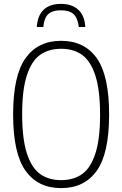

<svg xmlns="http://www.w3.org/2000/svg" viewBox="-20 -959 630 988"><path d="M47.5 -370Q47.5 -570.5 111.5 -659.8Q175.5 -749 294.5 -749Q414 -749 477.8 -659.8Q541.5 -570.5 541.5 -370Q541.5 -169.5 477.8 -80.2Q414 9 294.5 9Q175.5 9 111.5 -80.2Q47.5 -169.5 47.5 -370ZM495 -368Q495 -495 470.8 -570Q446.5 -645 402.5 -676.5Q358.5 -708 294.5 -708Q230.5 -708 186.5 -676.8Q142.5 -645.5 118.2 -571.2Q94 -497 94 -372Q94 -245 118.2 -170Q142.5 -95 186.5 -63.5Q230.5 -32 294.5 -32Q358.5 -32 402.5 -63.2Q446.5 -94.5 470.8 -168.8Q495 -243 495 -368ZM293.5 -939Q350.5 -939 383 -908.8Q415.5 -878.5 419 -820H385.5Q380 -866 358.8 -886Q337.5 -906 293.5 -906Q249 -906 227.8 -885.8Q206.5 -865.5 203 -820H169.5Q173 -879 204.8 -909Q236.5 -939 293.5 -939Z"/></svg>

Font: Encode Sans Condensed ExLight
Style: Regular
Weight: 275
Width: 3
Designer: Multiple Designers
Foundry: Impallari Type
Version: Version 2.000